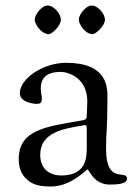

<svg xmlns="http://www.w3.org/2000/svg" viewBox="-20 -662 501 697"><path d="M106 -591C106 -575 129 -538 158 -538C167 -538 201 -567 201 -591C201 -611 176 -642 153 -642C131 -642 106 -608 106 -591ZM266 -591C266 -575 288 -538 317 -538C326 -538 361 -567 361 -591C361 -611 336 -642 313 -642C291 -642 266 -608 266 -591ZM48 -85C48 -58 55 -33 73 -15C96 9 123 15 166 15C238 15 294 -47 298 -47C303 -47 320 8 378 8C420 8 441 2 441 -13C441 -49 365 11 365 -122C365 -197 370 -178 370 -308C370 -346 370 -434 220 -434C134 -434 52 -375 52 -324C52 -290 102 -285 114 -285C125 -285 132 -288 132 -305C132 -314 128 -326 128 -341C128 -366 137 -401 200 -401C228 -401 297 -380 297 -293C297 -277 295 -261 295 -241C295 -228 289 -227 278 -225C153 -203 48 -193 48 -85ZM126 -100C126 -183 214 -195 278 -206C281 -206 285 -208 288 -208C292 -208 295 -205 295 -199V-127C295 -94 295 -25 203 -25C153 -25 126 -55 126 -100Z"/></svg>

Font: OFL Sorts Mill Goudy
Style: Regular
Weight: 500
Version: Version 003.000